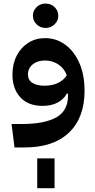

<svg xmlns="http://www.w3.org/2000/svg" viewBox="-20 -814 527 1060"><path d="M60.1 0 43.9 -129.4H100.1Q225.6 -129.4 290.5 -165.8Q355.5 -202.1 355.5 -286.1V-296.9H348.6Q332 -265.6 297.9 -247.6Q263.7 -229.5 214.8 -229.5Q135.3 -229.5 92 -276.9Q48.8 -324.2 48.8 -402.3Q48.8 -461.4 72.3 -506.8Q95.7 -552.2 136.5 -577.9Q177.2 -603.5 229 -603.5Q290.5 -603.5 339.8 -567.6Q389.2 -531.7 418 -466.3Q446.8 -400.9 446.8 -312.5Q446.8 -164.6 361.1 -82.3Q275.4 0 116.2 0ZM348.6 -397.9Q336.4 -434.6 303.5 -457.3Q270.5 -480 228 -480Q186.5 -480 160.4 -458.5Q134.3 -437 134.3 -403.3Q134.3 -372.1 158.9 -356.4Q183.6 -340.8 224.6 -340.8Q271.5 -340.8 302.7 -357.4Q334 -374 348.6 -397.9ZM185.5 225.1V60.5H281.2V225.1ZM231.9 -659.7Q202.1 -659.7 181.9 -679.7Q161.6 -699.7 161.6 -727.5Q161.6 -754.9 181.9 -774.7Q202.1 -794.4 231.9 -794.4Q261.2 -794.4 281.5 -774.7Q301.8 -754.9 301.8 -727.5Q301.8 -699.7 281.5 -679.7Q261.2 -659.7 231.9 -659.7Z"/></svg>

Font: Inter Display Semi Bold
Style: Italic
Weight: 600
Italic angle: -9.39999°
Designer: Rasmus Andersson
Foundry: rsms
Version: Version 4.000;git-4fc901f